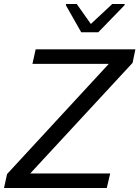

<svg xmlns="http://www.w3.org/2000/svg" viewBox="-24 -933 692 953"><path d="M-4 0 11 -69 516 -616H137L153 -688H648L634 -621L126 -72H523L506 0ZM379 -773 303 -907 304 -913H357L427 -814L533 -913H595L594 -907L464 -773Z"/></svg>

Font: Saira
Style: Italic
Weight: 400
Italic angle: -12°
Designer: Hector Gatti with collaboration of the Omnibus-Type team
Foundry: Omnibus-Type
Version: Version 1.100; ttfautohint (v1.8.3)